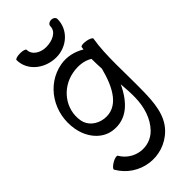

<svg xmlns="http://www.w3.org/2000/svg" viewBox="-360 -901 1344 1344"><g transform="rotate(-45 311.5 -229.5)"><path d="M96 -800C96 -693 195 -616 307 -616C413 -616 502 -696 502 -800C502 -816 486 -828 467 -828C447 -828 431 -816 431 -800C431 -745 369 -717 307 -717C251 -717 197 -749 197 -800C197 -809 175 -816 147 -816C119 -816 96 -809 96 -800ZM483 -542C482 -535 481 -528 480 -521C425 -554 362 -569 298 -558C122 -527 13 -351 45 -172C62 -74 128 12 224 25C350 42 435 -42 492 -164C496 -118 499 -72 498 -26C496 63 471 152 409 215C325 299 184 278 124 175C120 167 96 172 72 186C48 200 32 218 36 225C129 387 349 418 480 287C560 207 567 88 569 -25C572 -192 558 -378 583 -525C585 -533 564 -544 536 -549C508 -554 485 -551 483 -542ZM238 -76C178 -84 125 -125 115 -184C92 -314 184 -435 316 -458C370 -468 428 -463 473 -435C473 -402 474 -368 476 -335C438 -186 370 -58 238 -76Z"/></g></svg>

Font: Nupuram Medium
Style: Regular
Weight: 500
Designer: Santhosh Thottingal (santhosh.thottingal@gmail.com)
Foundry: SMC
Version: Version 1.000